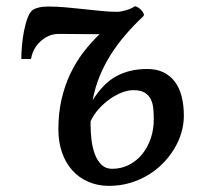

<svg xmlns="http://www.w3.org/2000/svg" viewBox="-20 -589 647 620"><path d="M168.5 -171.9Q168.5 -223.1 178.5 -267.1Q188.5 -311 206.1 -348.6Q223.6 -386.2 248 -418.5Q272.5 -450.7 301.3 -478.5L169.4 -479.5Q147 -479.5 128.4 -468.5Q109.9 -457.5 97.2 -440.4Q84 -421.9 80.1 -398.4H48.8Q48.8 -415.5 50.8 -439.9Q52.7 -464.4 57.4 -488.3Q62 -512.2 69.3 -531.7Q76.7 -551.3 87.4 -558.1Q93.8 -562 106 -564.9Q118.2 -567.9 136.2 -567.9Q163.6 -567.9 193.4 -565.2Q223.1 -562.5 252.4 -559.3Q281.7 -556.2 308.8 -553.5Q335.9 -550.8 357.9 -550.8Q362.8 -550.8 370.1 -552Q377.4 -553.2 385.3 -555.4Q393.1 -557.6 400.6 -560.8Q408.2 -564 413.6 -567.9Q416.5 -569.8 422.9 -566.7Q429.2 -563.5 434.8 -557.9Q440.4 -552.2 443.4 -546.1Q446.3 -540 442.9 -536.6Q411.6 -507.3 385 -476.3Q358.4 -445.3 337.4 -412.1Q316.4 -378.9 301.5 -342.3Q286.6 -305.7 279.3 -265.6Q294.4 -289.6 311.8 -308.3Q329.1 -327.1 350.3 -339.8Q371.6 -352.5 397.7 -359.4Q423.8 -366.2 456.1 -366.2Q485.4 -366.2 507.3 -355.7Q529.3 -345.2 544.2 -325.7Q559.1 -306.2 566.4 -278.1Q573.7 -250 573.7 -215.3Q573.7 -188 565.7 -160.6Q557.6 -133.3 542.5 -108.2Q527.3 -83 505.9 -61.3Q484.4 -39.6 457.5 -23.4Q430.7 -7.3 398.9 2Q367.2 11.2 332 11.2Q295.4 11.2 265.1 -2Q234.9 -15.1 213.4 -39.1Q191.9 -63 180.2 -96.7Q168.5 -130.4 168.5 -171.9ZM272.5 -186Q272.5 -161.1 275.6 -136Q278.8 -110.8 286.6 -90.3Q294.4 -69.8 307.9 -56.9Q321.3 -43.9 341.8 -43.9Q372.1 -43.9 397 -56.9Q421.9 -69.8 439.5 -91.6Q457 -113.3 466.8 -142.1Q476.6 -170.9 476.6 -203.1Q476.6 -220.7 475.1 -237.5Q473.6 -254.4 467.3 -267.8Q460.9 -281.2 447.5 -289.6Q434.1 -297.9 410.2 -297.9Q394.5 -297.9 375.2 -290.8Q356 -283.7 336.7 -270.5Q317.4 -257.3 300.3 -238.8Q283.2 -220.2 272.5 -197.3Z"/></svg>

Font: Merriweather
Style: Italic
Weight: 400
Italic angle: -7°
Designer: Eben Sorkin ( eben@eyebytes.com )
Foundry: Eben Sorkin ( eben@eyebytes.com )
Version: Version 1.005; ttfautohint (v0.97) -l 13 -r 13 -G 200 -x 24 